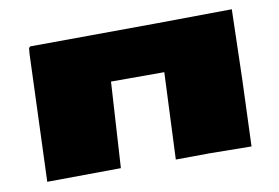

<svg xmlns="http://www.w3.org/2000/svg" viewBox="-60 -600 1026 705"><g transform="rotate(-10 452.5 -247.5)"><path d="M338.9 1.5 64 3.9 81.5 -470.7 83.5 -491.7 88.9 -496.6 564 -499.5 841.3 -502.4 834.5 -244.1 825.2 6.3 671.4 4.4 543 5.4 557.1 -317.9H358.4Z"/></g></svg>

Font: Seymour One
Style: Book
Weight: 400
Designer: vernon adams
Foundry: vernon adams
Version: Version 1.000; ttfautohint (v0.93) -l 8 -r 50 -G 200 -x 0 -w